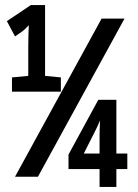

<svg xmlns="http://www.w3.org/2000/svg" viewBox="-20 -734 540 754"><path d="M27 -374H219V-430L157 -436V-714H101L7 -651L39 -591L65 -609C75 -616 85 -626 93 -635C92 -608 91 -579 91 -549V-436L27 -430ZM39 -40H129L469 -661H379ZM371 0H437V-70H480V-131H437V-342H366L249 -127V-70H371ZM309 -131 351 -214C358 -228 367 -246 373 -261C372 -239 371 -225 371 -202V-131Z"/></svg>

Font: Noto Sans Mono ExtraCondensed SemiBold
Style: Regular
Weight: 600
Width: 2
Designer: Monotype Design Team
Foundry: Monotype Imaging Inc.
Version: Version 2.014